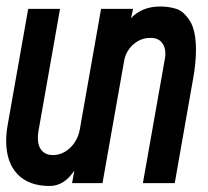

<svg xmlns="http://www.w3.org/2000/svg" viewBox="-36 -578 656 606"><path d="M-16.5 -133Q-16.5 -156.5 -12 -182.5L53 -550H153.5L85 -162Q83.5 -151.5 83.5 -142.5Q83.5 -116.5 96.2 -102.5Q109 -88.5 131 -88.5Q151 -88.5 169 -99Q187 -109.5 199.5 -128.2Q212 -147 216 -170L283 -550H384L377.5 -520.5Q412 -557.5 470 -557.5Q497 -557.5 520.5 -550Q544 -542.5 563.2 -512.2Q582.5 -482 582.5 -420Q582.5 -378.5 573.5 -329.5L515.5 0H415L484.5 -393Q486 -401.5 486 -408.5Q486 -431 474 -444.8Q462 -458.5 438.5 -458.5Q417 -458.5 399.2 -448.2Q381.5 -438 370.2 -421.5Q359 -405 356 -387L287.5 0H191.5L198.5 -39.5Q166.5 9 120.5 9Q54.5 9 19 -28.5Q-16.5 -66 -16.5 -133Z"/></svg>

Font: JuliaMono Italic
Style: Regular
Weight: 400
Italic angle: -9°
Monospace: yes
Designer: cormullion
Foundry: corm
Version: Version 0.049; ttfautohint (v1.8.4)